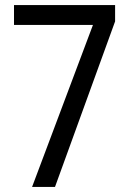

<svg xmlns="http://www.w3.org/2000/svg" viewBox="-20 -734 512 754"><path d="M106 0 345 -636H35V-714H432V-650L196 0Z"/></svg>

Font: Noto Sans Myanmar Condensed
Style: Regular
Weight: 400
Width: 3
Designer: Monotype Design Team
Foundry: Monotype Imaging Inc.
Version: Version 2.107; ttfautohint (v1.8.4.7-5d5b)